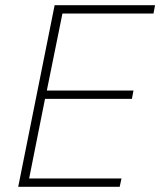

<svg xmlns="http://www.w3.org/2000/svg" viewBox="-20 -718 616 738"><path d="M50 0 190 -698H576L570 -666H220L160 -370H493L487 -338H153L92 -32H447L440 0Z"/></svg>

Font: IBM Plex Sans ExtLt
Style: Italic
Weight: 200
Italic angle: -11°
Designer: Mike Abbink, Paul van der Laan, Pieter van Rosmalen
Foundry: Bold Monday
Version: Version 3.005